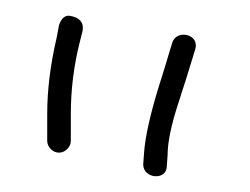

<svg xmlns="http://www.w3.org/2000/svg" viewBox="-20 -631 318 244"><path d="M192 -420 193 -434C193 -450 197.5 -471.9 206.5 -499.5C215.5 -527.2 221.3 -545.7 224 -555L228 -568C234.5 -587.4 204.8 -594.4 199 -577L195 -564C192.3 -554.7 188.7 -542.7 184 -528C171.5 -488.6 164.5 -457.9 163 -436L162 -422C162 -403.7 192 -401.1 192 -420ZM70 -452V-486C70 -516.7 73.7 -546.7 81 -576L85 -592C86.7 -602.3 81.5 -608.6 69.3 -610.8C62.8 -612 58 -608 55 -599L52 -583C44 -549 40 -516.7 40 -486V-452C40 -444.1 47.1 -437 55 -437C62.9 -437 70 -444.1 70 -452Z"/></svg>

Font: MewTooHand
Style: Condensed
Weight: 400
Designer: Mew Too, Robert Jablonski
Version: Version 0.77